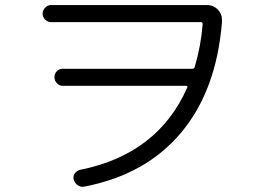

<svg xmlns="http://www.w3.org/2000/svg" viewBox="-20 -727 1040 759"><path d="M181.6 -639.6Q168 -639.6 158.2 -649.9Q148.4 -660.2 148.4 -672.9Q148.4 -685.5 158.2 -696.3Q168 -707 181.6 -707H799.8Q823.2 -707 840.3 -689.9Q857.4 -672.9 857.4 -650.4V-639.6Q835.9 -370.1 696.3 -203.1Q556.6 -36.1 313.5 10.7Q299.8 13.7 287.6 5.4Q275.4 -2.9 271.5 -16.6Q267.6 -29.3 275.4 -41Q283.2 -52.7 296.9 -55.7Q603.5 -117.2 719.7 -379.9Q723.6 -387.7 714.8 -387.7H227.5Q214.8 -387.7 205.1 -397.9Q195.3 -408.2 195.3 -421.9Q195.3 -435.5 204.6 -445.3Q213.9 -455.1 227.5 -455.1H740.2Q748 -455.1 750 -462.9Q774.4 -545.9 781.2 -631.8Q781.2 -639.6 773.4 -639.6Z"/></svg>

Font: Rounded Mgen+ 2m regular
Style: Regular
Weight: 400
Designer: [Source Han Sans]
Ryoko NISHIZUKA  (kana & ideographs); Paul D. Hunt (Latin, Greek & Cyrillic); Wenlong ZHANG  (bopomofo
Version: Version 1.059.20150602